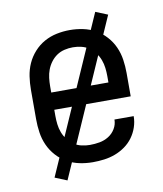

<svg xmlns="http://www.w3.org/2000/svg" viewBox="-75 -644 651 767"><g transform="rotate(-10 250.0 -260.0)"><path d="M250 8Q223 8 196.5 2.5Q170 -3 146.5 -16Q123 -29 104.5 -49.5Q86 -70 75 -94.5Q64 -119 60 -146Q56 -173 56 -200V-320Q56 -347 60 -374Q64 -401 75 -425.5Q86 -450 104.5 -470.5Q123 -491 146.5 -504Q170 -517 196.5 -522.5Q223 -528 250 -528Q277 -528 303.5 -522.5Q330 -517 353.5 -504Q377 -491 395.5 -470.5Q414 -450 425 -425.5Q436 -401 440 -374Q444 -347 444 -320V-225H134V-200Q134 -183 136 -166Q138 -149 144 -133Q150 -117 160.5 -103Q171 -89 185 -79.5Q199 -70 216 -66Q233 -62 250 -62Q270 -62 289.5 -65.5Q309 -69 326 -79.5Q343 -90 353.5 -107.5Q364 -125 364 -145H442Q442 -122 434.5 -100Q427 -78 413.5 -59.5Q400 -41 381 -27.5Q362 -14 340.5 -6Q319 2 296 5Q273 8 250 8ZM366 -295V-320Q366 -337 364 -354Q362 -371 356 -387Q350 -403 339.5 -417Q329 -431 315 -440.5Q301 -450 284 -454Q267 -458 250 -458Q233 -458 216 -454Q199 -450 185 -440.5Q171 -431 160.5 -417Q150 -403 144 -387Q138 -371 136 -354Q134 -337 134 -320V-295ZM137 62 88 42 363 -582 412 -562Z"/></g></svg>

Font: Iosevka Custom
Style: Regular
Weight: 400
Monospace: yes
Designer: Belleve Invis
Foundry: Belleve Invis
Version: Version 32.5.0; ttfautohint (v1.8.4)